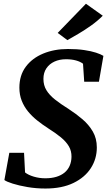

<svg xmlns="http://www.w3.org/2000/svg" viewBox="-20 -1020 588 1050"><path d="M228.5 11Q177.5 11 130.5 3Q83.5 -5 49.5 -15.8Q15.5 -26.5 4 -35.5L31 -184.5H111.5L117 -77Q134.5 -63 164.8 -54Q195 -45 227.5 -45Q262 -45 288.2 -53Q314.5 -61 332.8 -76Q351 -91 360.8 -113Q370.5 -135 371 -162.5Q371.5 -194 356.8 -219.5Q342 -245 313.2 -268.8Q284.5 -292.5 243 -318.5Q212 -338.5 183.8 -361Q155.5 -383.5 133.5 -410.2Q111.5 -437 98.8 -469.2Q86 -501.5 86 -540.5Q86 -608 121 -655Q156 -702 216.2 -727Q276.5 -752 351.5 -752Q402.5 -752 440.8 -746.2Q479 -740.5 505 -732Q531 -723.5 545.5 -714.5L521 -573H440.5L434 -671.5Q419 -683 395.2 -689.5Q371.5 -696 341 -696Q305.5 -696 277.8 -683.2Q250 -670.5 233.8 -646.5Q217.5 -622.5 217.5 -588.5Q217.5 -553.5 233.8 -526.8Q250 -500 281 -475.5Q312 -451 356 -423.5Q395.5 -398 430.5 -368.2Q465.5 -338.5 487.5 -300.8Q509.5 -263 509.5 -213.5Q509.5 -151.5 477 -100.8Q444.5 -50 381.8 -19.5Q319 11 228.5 11ZM348.5 -800.5 295.5 -840 450 -999.5 542 -934Q512.5 -904.5 477.5 -879.8Q442.5 -855 408.8 -835.2Q375 -815.5 348.5 -800.5Z"/></svg>

Font: Merriweather 24pt
Style: Bold Italic
Weight: 700
Italic angle: -7.8°
Designer: Eben Sorkin
Foundry: Eben Sorkin
Version: Version 2.101